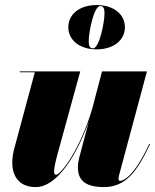

<svg xmlns="http://www.w3.org/2000/svg" viewBox="-20 -750 630 780"><path d="M257.5 -639.5C257.5 -588.5 301.5 -549.5 372.5 -549.5C443.5 -549.5 487.5 -588.5 487.5 -639.5C487.5 -690.5 443.5 -729.5 372.5 -729.5C301.5 -729.5 257.5 -690.5 257.5 -639.5ZM340.5 -585C340.5 -617 360.5 -725.5 387.5 -725.5C404.5 -725.5 404.5 -706 404.5 -694C404.5 -662 384.5 -553.5 357.5 -553.5C340.5 -553.5 340.5 -573 340.5 -585ZM306 -460H60V-456.5H121.5L36.5 -141C14.5 -49 48 10 125 10C213.5 10 292.5 -122.5 340.5 -255.5L302 -110C299 -98.5 296.5 -83 296.5 -70C296.5 -18.5 325.5 10 402.5 10C493.5 10 539 -58 589.5 -164L586 -165C521.5 -25.5 476.5 -15 468.5 -15C463.5 -15 461.5 -18 461.5 -23C461.5 -27 462 -31.5 463.5 -37.5L577 -460H394.5L355 -309.5C306 -142.5 226.5 -40 208 -40C197 -40 194.5 -54.5 216 -132.5Z"/></svg>

Font: Bodoni* 48pt Fatface
Style: Italic
Weight: 900
Italic angle: -13°
Version: Version 2.3